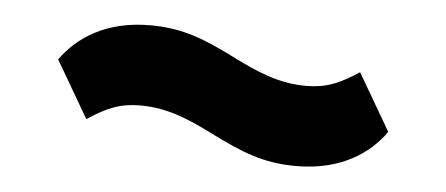

<svg xmlns="http://www.w3.org/2000/svg" viewBox="-29 -447 657 283"><g transform="rotate(5 300.0 -306.0)"><path d="M416 -212C481 -212 523 -240 547 -274L498 -358C469 -339 450 -331 420 -331C379 -331 346 -346 310 -364C266 -386 233 -400 184 -400C119 -400 77 -372 53 -338L102 -254C131 -273 150 -281 180 -281C221 -281 254 -266 290 -248C334 -226 367 -212 416 -212Z"/></g></svg>

Font: IBM Plex Sans Thai Looped
Style: Bold
Weight: 700
Designer: Mike Abbink, Paul van der Laan, Pieter van Rosmalen, Ben Mitchell, Mark Frömberg
Foundry: Bold Monday
Version: Version 1.1